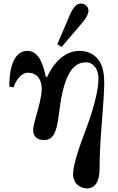

<svg xmlns="http://www.w3.org/2000/svg" viewBox="-20 -770 658 1072"><path d="M300 -523 324 -508 441 -645C466 -674 474 -697 474 -709C474 -734 455 -750 431 -750C409 -750 389 -730 372 -691ZM32 -287 55 -282C77 -342 110 -364 135 -364C191 -364 213 -322 213 -272C213 -235 196 -172 184 -130C175 -99 165 -63 165 -43C165 -5 192 12 225 12C277 12 297 -30 309 -134C319 -216 334 -302 365 -358C388 -400 419 -422 459 -422C508 -422 530 -374 530 -333C530 -256 493 -136 462 -54C430 31 388 144 388 202C388 260 434 282 466 282C508 282 536 248 536 172C536 94 542 -10 549 -90C556 -177 562 -264 562 -307C562 -344 558 -404 526 -441C505 -465 473 -486 424 -486C358 -486 291 -443 243 -340L235 -342C224 -402 199 -486 133 -486C83 -486 32 -441 32 -287Z"/></svg>

Font: Old Standard
Style: Bold
Weight: 700
Designer: Alexey Kryukov <alexios@thessalonica.org.ru>
Version: Version 2.0.2